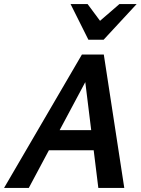

<svg xmlns="http://www.w3.org/2000/svg" viewBox="-39 -927 697 947"><path d="M446 0 373 -592H419L103 0H-19L365 -658H473L574 0ZM133 -186 188 -285H458L487 -186ZM397 -731 431 -804 550 -907H635L472 -731ZM397 -731 309 -907H393L468 -806L472 -731Z"/></svg>

Font: Ysabeau Office
Style: Bold Italic
Weight: 700
Italic angle: -12°
Designer: Christian Thalmann (Catharsis Fonts)
Version: Version 2.001;gftools[0.9.30]; featfreeze: tnum,lnum,ss02